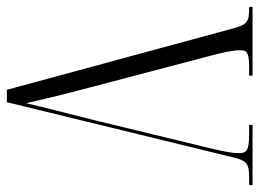

<svg xmlns="http://www.w3.org/2000/svg" viewBox="-118 -636 754 558"><g transform="rotate(90 259.0 -357.0)"><path d="M63 -656 241 0H277L437 -656C447 -699 457 -704 497 -704H518V-714H343V-704H371C419 -704 425 -696 425 -674C425 -651 419 -624 407 -575L328 -249C305 -157 295 -121 280 -56C267 -113 255 -163 234 -242L143 -588C133 -625 126 -656 126 -678C126 -697 131 -704 175 -704H200V-714H0V-704H7C43 -704 52 -698 63 -656Z"/></g></svg>

Font: Noto Serif Display ExtraCondensed Light
Style: Regular
Weight: 300
Width: 2
Designer: Monotype Design Team
Foundry: Monotype Imaging Inc.
Version: Version 2.009